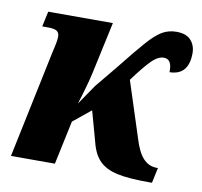

<svg xmlns="http://www.w3.org/2000/svg" viewBox="-67 -616 729 693"><g transform="rotate(10 298.0 -269.0)"><path d="M526 -397Q528 -445 497 -445Q475 -445 450 -419Q425 -393 390 -345L456 -141Q470 -94 490.5 -71.5Q511 -49 541 -49H545L533 7H519Q447 7 405.5 -2Q364 -11 340.5 -34Q317 -57 306 -101L275 -213L210 -160L176 0H15L96 -387Q98 -397 103 -418.5Q108 -440 108 -453Q108 -468 98.5 -474Q89 -480 66 -480H45L57 -536H294L253 -346Q242 -297 220 -228L270 -301L335 -380Q393 -453 422 -485.5Q451 -518 474 -531.5Q497 -545 526 -545Q562 -545 579 -526Q596 -507 596 -479Q596 -398 526 -397Z"/></g></svg>

Font: Noto Serif NarrowExtraBold
Style: Italic
Weight: 800
Width: 4
Italic angle: -12°
Designer: Monotype Design Team
Foundry: Monotype Imaging Inc.
Version: Version 1.001